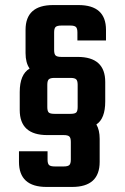

<svg xmlns="http://www.w3.org/2000/svg" viewBox="-20 -688 494 759"><path d="M399 -528H286V-560Q286 -576 280 -581.5Q274 -587 258 -587H223Q206 -587 200 -581.5Q194 -576 194 -560V-490Q194 -474 200 -468.5Q206 -463 223 -463H287Q396 -463 396 -364V-287Q396 -219 361 -196Q374 -174 374 -139V-48Q374 51 265 51H164Q55 51 55 -48V-90H168V-57Q168 -41 174 -35.5Q180 -30 197 -30H232Q248 -30 254 -35.5Q260 -41 260 -57V-127Q260 -143 254 -148.5Q248 -154 232 -154H167Q58 -154 58 -253V-324Q58 -394 97 -417Q81 -440 81 -478V-570Q81 -668 190 -668H290Q399 -668 399 -570ZM259 -380H195Q179 -380 173 -374.5Q167 -369 167 -353V-265Q167 -249 172.5 -243.5Q178 -238 195 -238H259Q276 -238 281.5 -243.5Q287 -249 287 -265V-353Q287 -369 281 -374.5Q275 -380 259 -380Z"/></svg>

Font: Teko Medium
Style: Regular
Weight: 500
Designer: Manushi Parikh, Jonny Pinhorn
Foundry: Indian Type Foundry
Version: Version 1.106;PS 1.0;hotconv 1.0.78;makeotf.lib2.5.61930; tt